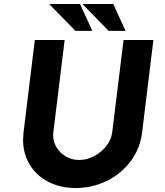

<svg xmlns="http://www.w3.org/2000/svg" viewBox="-20 -937 827 965"><path d="M247 -257Q247 -225 264 -196.5Q281 -168 311 -150.5Q341 -133 378 -133Q418 -133 454.5 -153Q491 -173 515.5 -205Q540 -237 544 -272L601 -736H751L694 -269Q684 -190 636.5 -126.5Q589 -63 516 -27.5Q443 8 361 8Q285 8 224.5 -22.5Q164 -53 130 -108.5Q96 -164 96 -234Q96 -245 98 -269L155 -736H305L248 -272Q247 -267 247 -257ZM444 -782H359L227 -917H382ZM611 -782H526L394 -917H549Z"/></svg>

Font: Josefin Sans
Style: Bold Italic
Weight: 700
Italic angle: -7°
Designer: Santiago Orozco
Foundry: Typemade
Version: Version 2.000